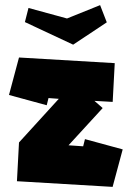

<svg xmlns="http://www.w3.org/2000/svg" viewBox="-20 -724 513 748"><path d="M162 -314 15 -354 54 -500 427 -478 419 -327 348 -331 380 -303 247 -158 304 -154 311 -182 458 -142 419 3V4H418L46 -18L54 -169L209 -339L169 -342ZM91 -693 241 -652 370 -704 396 -637 265 -550 77 -638Z"/></svg>

Font: Blaka
Style: Regular
Weight: 400
Designer: Mohamed Gaber
Foundry: Kief Type Foundry
Version: Version 1.003; ttfautohint (v1.8.4.7-5d5b)